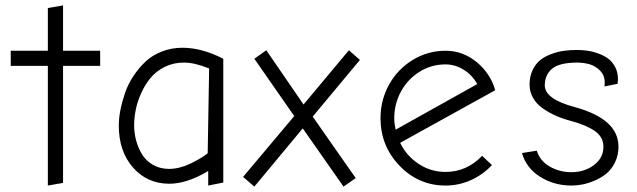

<svg xmlns="http://www.w3.org/2000/svg" viewBox="-20 -691 2374 715"><path d="M353 -502H214.8V-670.9L158.2 -661.1V-502H20V-445.8H158.2V0L214.8 -9.8V-445.8H353Z M811.5 -472.2Q731.4 -513.2 659.7 -513.2Q618.2 -513.2 582.3 -499Q546.4 -484.9 521.2 -460.9Q496.1 -437 476.3 -407Q456.5 -377 445.3 -344Q434.1 -311 428.2 -280.5Q422.4 -250 422.4 -223.1Q422.4 -127.4 475.3 -67.1Q528.3 -6.8 610.4 -6.8Q676.3 -6.8 755.4 -54.2V0L811.5 -11.2ZM608.4 -62Q574.2 -62.5 548.3 -77.9Q522.5 -93.3 508.1 -117.7Q493.7 -142.1 486.6 -169.2Q479.5 -196.3 479.5 -225.1Q479.5 -252 485.4 -281.7Q491.2 -311.5 505.4 -343.3Q519.5 -375 540 -400.1Q560.5 -425.3 593 -441.7Q625.5 -458 664.6 -458Q705.1 -458 758.8 -436L753.4 -120.1Q728 -100.1 687.7 -81.1Q647.5 -62 608.4 -62Z M1304.7 -27.8 1144.5 -256.8 1320.3 -467.8 1279.3 -503.9 1110.4 -301.8 971.7 -503.9 927.2 -472.2 1075.7 -258.8 885.3 -32.2 927.2 3.9 1107.4 -212.9 1259.3 3.9Z M1639.2 0Q1688 0 1732.7 -19.8Q1777.3 -39.6 1812 -76.2L1775.4 -110.8Q1718.3 -50.8 1639.2 -50.8Q1584.5 -50.8 1539.1 -80.6Q1493.7 -110.4 1470.2 -159.2L1824.2 -355Q1806.6 -417 1755.4 -459.5Q1704.1 -502 1639.2 -502Q1573.2 -502 1517.3 -468Q1461.4 -434.1 1429.2 -376.5Q1397 -318.8 1397 -251Q1397 -147.5 1468 -73.7Q1539.1 0 1639.2 0ZM1639.2 -451.2Q1674.3 -451.2 1706.3 -431.6Q1738.3 -412.1 1757.3 -377.9L1453.1 -208Q1448.2 -231.4 1448.2 -251Q1448.2 -303.7 1472.9 -349.6Q1497.6 -395.5 1541.7 -423.3Q1585.9 -451.2 1639.2 -451.2Z M2127.9 -504.9Q2103.5 -504.9 2081.1 -502Q2058.6 -499 2034.2 -490.2Q2009.8 -481.4 1992.4 -467.8Q1975.1 -454.1 1963.6 -430.4Q1952.1 -406.7 1952.1 -376Q1952.1 -348.1 1965.8 -325.2Q1979.5 -302.2 2003.2 -286.1Q2026.9 -270 2052.2 -259Q2077.6 -248 2107.9 -240.2Q2164.6 -224.6 2195.8 -202.6Q2227.1 -180.7 2227.1 -144Q2227.1 -103 2191.9 -76.4Q2156.7 -49.8 2107.9 -49.8Q2063.5 -49.8 2027.1 -70.8Q1990.7 -91.8 1979 -129.9L1923.8 -121.1Q1939.9 -64.9 1991.7 -32.5Q2043.5 0 2107.9 0Q2127 0 2148.2 -3.9Q2169.4 -7.8 2194.1 -18.3Q2218.8 -28.8 2238 -44.4Q2257.3 -60.1 2270.3 -86.4Q2283.2 -112.8 2283.2 -145Q2283.2 -247.6 2121.1 -292Q2008.8 -321.8 2008.8 -373Q2008.8 -411.6 2035.4 -434.6Q2062 -457.5 2127.9 -458Q2153.3 -458 2175.5 -451.7Q2197.8 -445.3 2214.8 -427.7Q2231.9 -410.2 2231.9 -383.8Q2231.9 -374 2231 -369.1L2279.8 -378.9Q2281.2 -387.7 2281.2 -397Q2281.2 -422.4 2270.5 -442.1Q2259.8 -461.9 2243.9 -473.4Q2228 -484.9 2206.5 -492.4Q2185.1 -500 2166 -502.4Q2147 -504.9 2127.9 -504.9Z"/></svg>

Font: Comic Neue Angular
Style: Regular
Weight: 400
Designer: Craig Rozynski
Foundry: Craig Rozynski
Version: Version 2.003